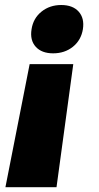

<svg xmlns="http://www.w3.org/2000/svg" viewBox="-20 -573 402 778"><path d="M2 185.5 100.1 -313H276.9L209 185.5ZM195.3 -356.9Q148.9 -356.9 124.8 -383.5Q100.6 -410.2 107.9 -454.6Q114.7 -499 148.2 -525.9Q181.6 -552.7 228 -552.7Q274.9 -552.7 298.8 -525.9Q322.8 -499 315.9 -454.6Q308.6 -410.2 275.4 -383.5Q242.2 -356.9 195.3 -356.9Z"/></svg>

Font: Inter 17pt Black
Style: Italic
Weight: 900
Italic angle: -9.3988°
Version: Version 4.001;git-66647c0bb